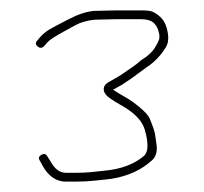

<svg xmlns="http://www.w3.org/2000/svg" viewBox="-20 -651 394 370"><path d="M204 -614H252C262.5 -614 270.4 -611.8 275.5 -607.5C279.8 -603.8 283 -598.8 285 -592.5C287 -586.2 287.7 -581 287 -577C286.3 -573 283.3 -566.8 278 -558.4C272.7 -550 264 -542.2 252 -535C246 -529.7 240.5 -525.3 235.5 -522C230.5 -518.7 224.8 -514.7 218.4 -510.2C212 -505.6 201.9 -499.6 188 -492C182 -488 179.3 -483.2 180 -477.5C180.7 -471.8 184.7 -466.5 192 -461.5C199.3 -456.5 205.2 -452.8 209.5 -450.5C213.8 -448.2 218.3 -445.5 223 -442.5C242.7 -429.8 254.7 -416 259 -401C266.3 -375.6 265.9 -358.9 258 -351C238.9 -334.6 213.2 -324.9 181 -322C173.7 -321.3 165.8 -320.5 157.5 -319.5C149.2 -318.5 138.7 -318 126 -318H107C95.4 -318 85.8 -325 78 -339L71 -350C68.3 -354.7 64.5 -355.5 59.5 -352.5C54.5 -349.5 53.7 -345.7 57 -341L63 -330C74.3 -310.7 88.9 -301 107 -301H126C139.7 -301 152.2 -301.7 163.5 -303C169.2 -303.7 175.7 -304.3 183 -305C198.6 -306.4 213.6 -309.7 228 -315C235.3 -317.7 242.5 -321 249.5 -325C256.5 -329 264.1 -334.5 272.4 -341.6C280.7 -348.7 283.7 -359.3 281.5 -373.5C280.5 -379.8 279.7 -385.7 279 -391C278.3 -396.7 274.8 -407.2 268.5 -422.5C266.2 -428.2 259.7 -435.4 249.2 -444.2C238.7 -453 228.5 -460.1 218.5 -465.5C214.2 -467.8 207.3 -472 198 -478C204.7 -482 210 -485 214 -487L229 -497C235 -501 240.3 -504.8 245 -508.5C249.7 -512.2 255.3 -516.3 262 -521C276.8 -530.4 289.3 -543.3 299.5 -559.7C305.2 -568.8 305.7 -581.6 301 -598C298.3 -607.3 293.5 -614.8 286.5 -620.5C279.5 -626.2 273.5 -629.3 268.5 -630C263.5 -630.7 258 -631 252 -631H204L161 -630C146 -628.6 129.2 -623 110.5 -613C105.5 -610.3 100.7 -607.8 96 -605.5C91.3 -603.2 84.6 -599.5 75.7 -594.5C66.9 -589.4 59 -582.3 52 -573C48 -569 48.2 -565.2 52.5 -561.5C56.8 -557.8 61 -558 65 -562L71 -569C75.2 -574 86.1 -581.1 103.5 -590.5C107.8 -592.8 115 -596.8 125 -602.3C135 -607.8 147.3 -611.4 162 -613Z"/></svg>

Font: Proton
Style: Bk
Weight: 500
Version: Version 1.017